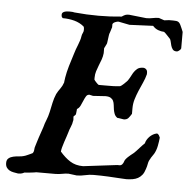

<svg xmlns="http://www.w3.org/2000/svg" viewBox="-52 -735 783 796"><g transform="rotate(5 340.0 -337.0)"><path d="M-1 -28.8Q-1 -42 7.1 -48.3Q15.1 -54.7 26.4 -57.1Q37.6 -59.6 49.6 -60.3Q61.5 -61 69.3 -63.5Q71.3 -63.5 76.4 -65.7Q81.5 -67.9 87.2 -70.3Q92.8 -72.8 97.9 -75.2Q103 -77.6 105 -78.6Q109.4 -84 109.9 -89.8Q110.4 -95.7 111.3 -102.1Q111.8 -104.5 114 -111.3Q116.2 -118.2 118.9 -127.2Q121.6 -136.2 125 -146.5Q128.4 -156.7 131.6 -165.8Q134.8 -174.8 137 -181.6Q139.2 -188.5 140.1 -190.9Q143.6 -205.1 149.9 -220.2Q156.2 -235.4 160.6 -254.9Q164.6 -273.9 168.9 -293.9Q173.3 -314 180.7 -331.1Q187.5 -344.2 195.8 -355.2Q204.1 -366.2 209.5 -381.8Q209.5 -382.3 209.7 -384.8Q210 -387.2 210.4 -390.4Q210.9 -393.6 211.4 -396.7Q211.9 -399.9 211.9 -401.4Q215.8 -425.3 223.6 -451.9Q231.4 -478.5 239.3 -502.4Q242.2 -512.7 245.8 -522.5Q249.5 -532.2 253.2 -541.7Q256.8 -551.3 260 -560.8Q263.2 -570.3 264.6 -580.6Q265.6 -586.9 268.8 -593Q272 -599.1 272 -605.5Q272 -609.4 271.7 -613Q271.5 -616.7 269.5 -620.1Q252 -634.8 229.2 -640.9Q206.5 -647 180.7 -647Q176.8 -650.4 175.8 -653.1Q174.8 -655.8 174.8 -661.6Q174.8 -666.5 177.7 -669.4Q180.7 -672.4 185.5 -674.1Q190.4 -675.8 196 -676.3Q201.7 -676.8 207 -676.8Q213.9 -676.8 219 -676.3Q224.1 -675.8 227.1 -674.8Q252.9 -672.4 277.8 -671.1Q302.7 -669.9 327.6 -669.9Q352.1 -669.9 376 -671.1Q399.9 -672.4 423.3 -674.8Q428.2 -678.2 431.9 -680.2Q435.5 -682.1 438.7 -683.3Q441.9 -684.6 445.3 -684.8Q448.7 -685.1 453.6 -685.1L525.4 -677.2Q540 -677.2 552.2 -679.9Q564.5 -682.6 577.6 -682.6L600.6 -674.8L620.1 -677.2H637.7Q645 -677.2 650.1 -676.5Q655.3 -675.8 658.9 -673.6Q662.6 -671.4 665.5 -667Q668.5 -662.6 671.4 -655.3Q672.4 -652.8 674.1 -649.4Q675.8 -646 677.2 -642.1Q679.2 -637.7 680.7 -633.3V-564.5Q679.7 -563.5 679.2 -562.5Q678.7 -561.5 678.2 -560.8Q677.7 -560.1 677.7 -559.1Q672.9 -556.2 670.4 -553.5Q668 -550.8 662.1 -550.8Q651.4 -550.8 646.2 -557.6Q641.1 -564.5 638.7 -573.2Q636.2 -582 634.5 -590.3Q632.8 -598.6 629.4 -601.6Q627.9 -603 624.5 -606.7Q621.1 -610.4 617.2 -614.5Q613.3 -618.7 609.6 -622.3Q606 -626 604 -627Q591.3 -627.4 578.9 -632.1Q566.4 -636.7 556.6 -647.9L458.5 -643.6L412.1 -652.8Q406.7 -652.8 398.4 -649.4Q390.1 -646 387.7 -640.1V-627Q387.2 -626 386 -622.1Q384.8 -618.2 383.3 -613.3Q381.8 -608.4 380.4 -604.2Q378.9 -600.1 378.4 -599.1Q377.9 -598.1 377.2 -592.5Q376.5 -586.9 375.5 -580.3Q374.5 -573.7 373.8 -567.4Q373 -561 372.6 -559.1Q372.6 -558.6 371.1 -555.4Q369.6 -552.2 367.7 -548.6Q365.7 -544.9 364.3 -541.7Q362.8 -538.6 362.3 -538.1V-517.1Q360.8 -502.9 356.2 -490.2Q351.6 -477.5 346.4 -464.8Q341.3 -452.1 337.4 -439.5Q333.5 -426.8 333.5 -413.1V-404.8Q334 -403.3 336.7 -400.1Q339.4 -397 342.5 -393.6Q345.7 -390.1 348.6 -387.5Q351.6 -384.8 353 -384.3H380.4Q397.5 -384.3 411.4 -384.5Q425.3 -384.8 441.9 -386.7Q443.8 -387.2 447.5 -389.9Q451.2 -392.6 454.6 -395.8Q458 -398.9 460.7 -401.4Q463.4 -403.8 463.9 -404.8Q473.1 -412.6 478.8 -424.1Q484.4 -435.5 490.7 -446Q497.1 -456.5 506.1 -463.9Q515.1 -471.2 530.8 -471.2Q537.6 -471.2 543 -466.3Q548.3 -461.4 548.3 -452.6V-445.8Q543.5 -427.2 535.4 -409.7Q527.3 -392.1 519.8 -374.3Q512.2 -356.4 506.6 -338.1Q501 -319.8 501 -299.8V-276.9Q494.6 -266.1 488 -258.5Q481.4 -251 468.3 -251Q466.8 -251.5 462.9 -252Q459 -252.4 455.1 -253.2Q451.2 -253.9 447.3 -254.4Q443.4 -254.9 441.9 -254.9Q433.1 -261.2 429.7 -270Q426.3 -278.8 424.8 -288.1Q423.3 -297.4 422.4 -306.9Q421.4 -316.4 418 -323.7Q414.6 -331.1 407 -335.7Q399.4 -340.3 385.3 -340.3L333.5 -336.9Q333.5 -336.9 331.5 -337.4Q329.6 -337.9 327.1 -338.4Q324.7 -338.9 322.3 -339.4Q319.8 -339.8 318.4 -340.3Q309.6 -340.3 304.7 -332.3Q299.8 -324.2 295.4 -313.5Q291 -302.7 285.9 -292.2Q280.8 -281.7 272 -276.9Q272 -275.4 271.7 -272.2Q271.5 -269 271 -265.6Q270.5 -262.2 270.3 -259Q270 -255.9 269.5 -254.9Q269.5 -252.9 265.4 -249.5Q261.2 -246.1 260.3 -244.1Q260.3 -243.2 260.7 -239.3Q261.2 -235.4 261.2 -231.4Q261.2 -227.1 260.3 -226.6Q258.8 -213.9 253.4 -201.7Q248 -189.5 245.1 -178.2Q243.2 -171.4 239.3 -159.9Q235.4 -148.4 231.2 -136Q227.1 -123.5 224.1 -112.3Q221.2 -101.1 221.2 -95.2Q231.4 -83.5 241.9 -74Q252.4 -64.5 263.7 -57.4Q274.9 -50.3 288.3 -46.6Q301.8 -43 317.9 -43L458.5 -60.1H470.7Q476.1 -61.5 478.8 -64.5Q481.4 -67.4 483.2 -70.8Q484.9 -74.2 486.1 -78.1Q487.3 -82 489.7 -85.4Q494.1 -91.3 499.5 -96.4Q504.9 -101.6 510.5 -106Q516.1 -110.4 521.5 -114.7Q526.9 -119.1 531.2 -124Q533.2 -126 537.6 -130.9Q542 -135.7 547.1 -141.4Q552.2 -147 557.1 -152.1Q562 -157.2 564.9 -159.7Q566.4 -167 570.8 -174.6Q575.2 -182.1 581.3 -188.2Q587.4 -194.3 595 -198.7Q602.5 -203.1 610.8 -204.6Q613.8 -204.6 616.2 -202.4Q618.7 -200.2 620.4 -197.3Q622.1 -194.3 623 -191.7Q624 -189 624.5 -188.5Q623 -172.9 619.4 -154.1Q615.7 -135.3 607.4 -120.6Q606.9 -119.6 604.7 -116.5Q602.5 -113.3 600.1 -109.6Q597.7 -106 595.5 -102.8Q593.3 -99.6 593.3 -98.1Q586.4 -88.4 584.5 -76.7Q582.5 -64.9 578.6 -54.2Q574.2 -39.1 566.7 -29.5Q559.1 -20 549.3 -14.6Q539.6 -9.3 527.6 -7.3Q515.6 -5.4 502 -4.9L482.4 -5.9Q453.1 -7.8 424.3 -9.3Q395.5 -10.7 364.7 -10.7Q347.2 -10.7 329.6 -6.6Q312 -2.4 294.9 -2.4L260.3 -6.8Q253.4 -6.8 247.1 -5.9Q240.7 -4.9 234.6 -3.9Q228.5 -2.9 221.7 -2Q214.8 -1 207 -1H127Q124 0 117.2 0.7Q110.4 1.5 102.8 2.4Q95.2 3.4 88.4 3.9Q81.5 4.4 78.6 4.4Q74.7 6.3 69.1 8.5Q63.5 10.7 51.8 10.7Q42 9.3 32.5 7.3Q22.9 5.4 15.6 1.2Q8.3 -2.9 3.7 -10Q-1 -17.1 -1 -28.8Z"/></g></svg>

Font: IM FELL English
Style: Italic
Weight: 400
Italic angle: -18°
Designer: Igino Marini
Foundry: Igino Marini
Version: 3.00